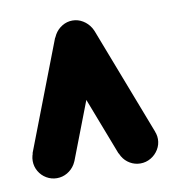

<svg xmlns="http://www.w3.org/2000/svg" viewBox="-52 -436 404 453"><g transform="rotate(-10 150.0 -210.0)"><path d="M0.3 -80Q0.3 -66.7 7 -55.2Q13.7 -43.7 25.2 -37Q36.7 -30.3 50 -30.3Q63.3 -30.3 74.8 -37Q86.3 -43.7 93.3 -55.2Q100.3 -66.7 100.3 -80Q100.3 -93.3 93.3 -104.8Q86.3 -116.3 74.8 -123.3Q63.3 -130.3 50 -130.3Q36.7 -130.3 25.2 -123.3Q13.7 -116.3 7 -104.8Q0.3 -93.3 0.3 -80Z M3 -97.7 97 -62.3 197 -322.3 103 -357.7Z M100.3 -340Q100.3 -326.7 107 -315.2Q113.7 -303.7 125.2 -297Q136.7 -290.3 150 -290.3Q163.3 -290.3 174.8 -297Q186.3 -303.7 193.3 -315.2Q200.3 -326.7 200.3 -340Q200.3 -353.3 193.3 -364.8Q186.3 -376.3 174.8 -383.3Q163.3 -390.3 150 -390.3Q136.7 -390.3 125.2 -383.3Q113.7 -376.3 107 -364.8Q100.3 -353.3 100.3 -340Z M197 -357.7 103 -322.3 203 -62.3 297 -97.7Z M200.3 -80Q200.3 -66.7 207 -55.2Q213.7 -43.7 225.2 -37Q236.7 -30.3 250 -30.3Q263.3 -30.3 274.8 -37Q286.3 -43.7 293.3 -55.2Q300.3 -66.7 300.3 -80Q300.3 -93.3 293.3 -104.8Q286.3 -116.3 274.8 -123.3Q263.3 -130.3 250 -130.3Q236.7 -130.3 225.2 -123.3Q213.7 -116.3 207 -104.8Q200.3 -93.3 200.3 -80Z"/></g></svg>

Font: Linefont Thin
Style: Regular
Weight: 100
Monospace: yes
Version: Version 3.002;gftools[0.9.33]